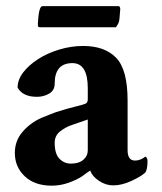

<svg xmlns="http://www.w3.org/2000/svg" viewBox="-20 -585 515 612"><path d="M144.5 6.8Q90.8 6.8 59.1 -22.9Q27.3 -52.7 27.3 -97.7Q27.3 -135.7 51.3 -164.1Q75.2 -192.4 111.3 -209Q125 -214.8 136.7 -219.2Q148.4 -223.6 158.2 -227.5Q195.3 -239.3 217.8 -244.6Q240.2 -250 251 -253.9Q259.8 -256.8 259.8 -268.6V-303.7Q259.8 -383.8 210.9 -383.8Q154.3 -383.8 154.3 -318.4Q154.3 -296.9 136.7 -286.6Q119.1 -276.4 97.7 -276.4Q52.7 -276.4 36.1 -305.7Q36.1 -331.1 54.2 -354.5Q72.3 -377.9 102.1 -397Q131.8 -416 169.4 -427.2Q207 -438.5 245.1 -438.5Q313.5 -438.5 350.1 -400.9Q386.7 -363.3 386.7 -264.6V-106.4Q386.7 -73.2 410.2 -73.2Q427.7 -73.2 443.4 -85.9Q450.2 -82 450.2 -71.3Q450.2 -45.9 443.4 -35.2Q429.7 -22.5 398.9 -8.3Q368.2 5.9 340.8 5.9Q317.4 5.9 295.9 -8.3Q274.4 -22.5 267.6 -41Q266.6 -41 256.8 -34.2Q247.1 -27.3 242.2 -23.4Q222.7 -10.7 197.3 -2Q171.9 6.8 144.5 6.8ZM206.1 -63.5Q231.4 -63.5 245.6 -75.7Q259.8 -87.9 259.8 -105.5V-204.1L209 -186.5Q188.5 -179.7 171.4 -166Q154.3 -152.3 154.3 -129.9Q154.3 -94.7 169.4 -79.1Q184.6 -63.5 206.1 -63.5ZM106.4 -498 101.6 -500Q100.6 -502 100.6 -508.8Q103.5 -565.4 115.2 -565.4H357.4Q363.3 -565.4 363.3 -555.7Q362.3 -538.1 360.8 -525.4Q359.4 -512.7 354.5 -505.9L349.6 -498Z"/></svg>

Font: Crimson Text
Style: Bold
Weight: 700
Designer: Sebastian Kosch
Foundry: Sebastian Kosch
Version: Version 1.100